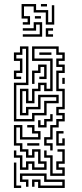

<svg xmlns="http://www.w3.org/2000/svg" viewBox="-20 -926 408 952"><path d="M229 -180V-204H199V-246H229V-306H259V-336H289V-354H259V-396H289V-474H259V-576H289V-594H259V-636H289V-654H259V-684H151V-636H241V-474H199V-504H181V-474H151V-414H109V-474H91V-366H109V-396H169V-456H271V-414H211V-354H151V-324H49V-516H109V-684H91V-654H61V-636H91V-564H61V-546H85V-534H49V-576H79V-624H49V-666H79V-696H121V-504H61V-336H139V-366H199V-426H259V-444H181V-384H121V-354H79V-486H121V-426H139V-486H169V-516H211V-486H229V-624H139V-696H271V-666H301V-624H271V-606H301V-564H271V-486H301V-384H271V-366H301V-324H271V-294H241V-234H211V-216H241V-180ZM175 -654V-666H235V-654ZM139 -510V-576H169V-606H211V-534H175V-546H199V-594H181V-564H151V-510ZM289 -510V-540H301V-510ZM169 -294V-330H181V-306H199V-336H229V-360H241V-324H211V-294ZM79 -84V-144H49V-180H61V-156H91V-96H109V-126H151V-96H199V-114H169V-174H151V-144H109V-174H79V-204H49V-306H91V-246H169V-264H139V-294H115V-306H151V-276H181V-234H79V-294H61V-216H91V-186H121V-156H139V-186H181V-126H211V-84H139V-114H121V-84ZM259 -204V-276H295V-264H271V-216H289V-240H301V-204ZM115 -204V-216H175V-204ZM229 -54V-144H199V-180H211V-156H241V-66H289V-84H259V-126H289V-174H265V-186H301V-114H271V-96H301V-54ZM49 6V-120H61V-6H85V6ZM169 6V-24H151V0H139V-36H181V-6H289V-24H199V-54H91V-36H121V0H109V-24H79V-66H211V-36H301V6ZM93 -804V-816H117V-834H87V-906H159V-876H219V-816H237V-900H249V-804H207V-864H147V-894H99V-846H129V-804ZM183 -894V-906H213V-894ZM153 -834V-846H183V-834ZM93 -744V-756H177V-804H159V-774H93V-786H147V-816H189V-744ZM207 -744V-786H243V-774H219V-756H243V-744Z"/></svg>

Font: Rubik Maze
Style: Regular
Weight: 400
Designer: Hubert and Fischer, NaN
Foundry: Hubert and Fischer, NaN
Version: Version 2.200